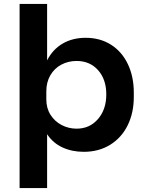

<svg xmlns="http://www.w3.org/2000/svg" viewBox="-20 -750 739 970"><path d="M79 -730H218V-445Q246 -500 296 -529.5Q346 -559 413 -559Q486 -559 541 -524Q596 -489 626 -426Q656 -363 656 -282V-260Q656 -180 625 -117Q594 -54 536.5 -18.5Q479 17 403 17Q344 17 296 -5Q248 -27 218 -72V200H79ZM517 -273Q517 -349 475.5 -395.5Q434 -442 367 -442Q325 -442 290 -423.5Q255 -405 234.5 -370Q214 -335 214 -288V-248Q214 -203 235.5 -169.5Q257 -136 292 -118Q327 -100 367 -100Q433 -100 475 -148.5Q517 -197 517 -273Z"/></svg>

Font: Sora-SIA SemiBold
Style: Regular
Weight: 600
Designer: Jonathan Barnbrook, Julián Moncada
Foundry: Barnbrook Fonts
Version: Version 2.000